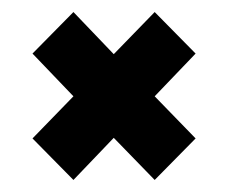

<svg xmlns="http://www.w3.org/2000/svg" viewBox="-20 -462 379 319"><path d="M102 -163 34 -232 102 -302 34 -373 102 -442 169 -372 237 -442 305 -373 237 -302 305 -232 237 -163 169 -233Z"/></svg>

Font: Bricolage Grotesque 96pt Condensed Bricolage Grotesque 48pt Condensed Regular
Style: Bold
Weight: 700
Width: 3
Designer: Mathieu Triay
Foundry: Atelier Triay
Version: Version 1.001; ttfautohint (v1.8.4.7-5d5b);gftools[0.9.33.de